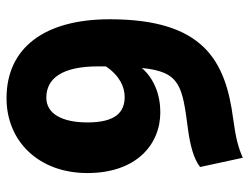

<svg xmlns="http://www.w3.org/2000/svg" viewBox="-110 -660 782 603"><g transform="rotate(90 281.5 -359.0)"><path d="M189 -275C189 -284 189 -292 189 -300C218 -343 253 -359 285 -359C334 -359 365 -329 365 -242C365 -163 338 -113 287 -113C226 -113 189 -164 189 -275ZM289 12C424 12 524 -89 524 -242C524 -395 435 -471 333 -471C279 -471 228 -452 194 -413C206 -534 250 -540 387 -558C432 -564 479 -575 505 -596L476 -730C444 -716 415 -708 355 -700C170 -676 41 -606 41 -312C41 -108 130 12 289 12Z"/></g></svg>

Font: Source Sans Pro
Style: Bold
Weight: 700
Designer: Paul D. Hunt
Foundry: Adobe Systems Incorporated
Version: Version 3.006;hotconv 1.0.111;makeotfexe 2.5.65597